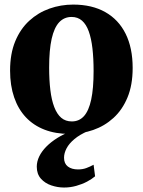

<svg xmlns="http://www.w3.org/2000/svg" viewBox="-20 -573 623 838"><path d="M24 -265Q24 -338.5 46.5 -392.8Q69 -447 107.8 -482.5Q146.5 -518 196 -535.5Q245.5 -553 299.5 -553Q381.5 -553 439.5 -520.2Q497.5 -487.5 528.2 -425.8Q559 -364 559 -276.5Q559 -202 536.5 -147.8Q514 -93.5 475.2 -58.2Q436.5 -23 387 -5.8Q337.5 11.5 283 11.5Q222.5 11.5 174.5 -7Q126.5 -25.5 93 -61Q59.5 -96.5 41.8 -148Q24 -199.5 24 -265ZM293.5 -43Q325.5 -43 346.5 -66.2Q367.5 -89.5 378 -138.2Q388.5 -187 388.5 -263Q388.5 -318 383.5 -361.5Q378.5 -405 367.5 -435.8Q356.5 -466.5 338 -482.8Q319.5 -499 292.5 -499Q260 -499 238.2 -475.8Q216.5 -452.5 205.5 -403.8Q194.5 -355 194.5 -278Q194.5 -223.5 199.8 -180Q205 -136.5 216.8 -105.8Q228.5 -75 247.2 -59Q266 -43 293.5 -43ZM259.5 245.5Q231.5 245.5 204 236.2Q176.5 227 158.5 206.8Q140.5 186.5 140.5 154.5Q140.5 132 151.2 109.8Q162 87.5 182.2 67Q202.5 46.5 230.5 29Q258.5 11.5 293 -1L321 -5L364 -1Q328 14.5 304.8 34Q281.5 53.5 270.5 74.5Q259.5 95.5 259.5 115.5Q259.5 141 276.2 153.8Q293 166.5 320.5 166.5Q340.5 166.5 356.8 160.5Q373 154.5 388.5 146L395 196.5Q381 208.5 359.8 219.8Q338.5 231 312.8 238.2Q287 245.5 259.5 245.5Z"/></svg>

Font: Merriweather 60pt ExtraBold
Style: Regular
Weight: 800
Version: Version 2.100